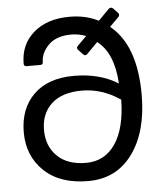

<svg xmlns="http://www.w3.org/2000/svg" viewBox="-53 -795 718 849"><g transform="rotate(-5 305.5 -370.5)"><path d="M286 -645Q219 -645 184.5 -610Q150 -575 150 -535Q150 -523 138 -523H77Q65 -523 65 -535Q65 -620 125 -672Q185 -724 285 -724Q357 -724 413 -695L461 -744Q466 -748 470.5 -748Q475 -748 480 -744L500 -723Q509 -714 500 -704L460 -664Q573 -573 573 -353Q573 -189 501.5 -91Q430 7 305 7Q180 7 109.5 -60Q39 -127 39 -232Q39 -337 102.5 -399.5Q166 -462 281 -462Q396 -462 477 -411Q469 -548 397 -602L349 -553Q340 -544 331 -553L311 -574Q301 -583 311 -593L351 -633Q318 -645 286 -645ZM481 -339Q400 -394 311 -394Q222 -394 175.5 -350.5Q129 -307 129 -235Q129 -163 174.5 -118.5Q220 -74 302.5 -74Q385 -74 432 -143Q479 -212 481 -339Z"/></g></svg>

Font: Sanchez
Style: Regular
Weight: 400
Designer: Daniel Hernández
Foundry: LatinoType
Version: Version 1.001